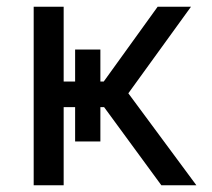

<svg xmlns="http://www.w3.org/2000/svg" viewBox="-20 -550 628 570"><path d="M80 0V-530H169V-308H203V-403H278V-308H288L448 -530H547L361 -273L563 0H459L289 -232H278V-130H203V-232H169V0Z"/></svg>

Font: Golos Text
Style: Regular
Weight: 400
Designer: A.Korolkova, Vitaly Kuzmin
Foundry: ParaType Ltd
Version: Version 2.004